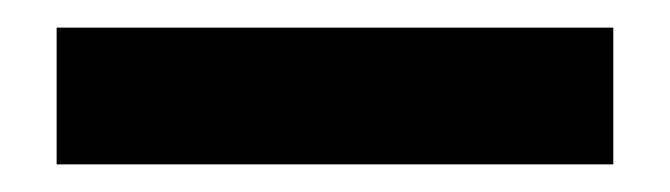

<svg xmlns="http://www.w3.org/2000/svg" viewBox="-20 7 485 139"><path d="M21 126V27H424V126Z"/></svg>

Font: Anek Odia SemiBold
Style: Regular
Weight: 600
Version: Version 1.003